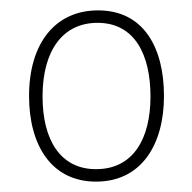

<svg xmlns="http://www.w3.org/2000/svg" viewBox="-20 -745 370 370"><path d="M296 -560C296 -653 257 -725 169 -725C86 -725 36 -661 36 -560C36 -464 80 -395 165 -395C253 -395 296 -467 296 -560ZM62 -559C62 -649 102 -701 168 -701C240 -701 270 -639 270 -559C270 -478 237 -419 165 -419C96 -419 62 -476 62 -559Z"/></svg>

Font: Noto Sans Ethiopic SemiCondensed Thin
Style: Regular
Weight: 100
Width: 4
Designer: Monotype Design Team
Foundry: Monotype Imaging Inc.
Version: Version 2.102